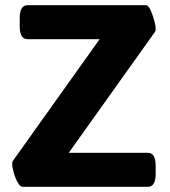

<svg xmlns="http://www.w3.org/2000/svg" viewBox="-20 -720 656 740"><path d="M66 0Q58 0 48.5 -16.5Q39 -33 33 -54.5Q27 -76 27 -89Q27 -95 29 -99L364 -569H86Q56 -569 56 -619V-650Q56 -700 86 -700H543Q551 -700 559.5 -682.5Q568 -665 574 -643Q580 -621 580 -608Q580 -600 575 -594L245 -131H550Q580 -131 580 -81V-50Q580 0 550 0Z"/></svg>

Font: Asap
Style: Bold
Weight: 700
Designer: Pablo Cosgaya
Foundry: Omnibus-Type
Version: Version 3.001; ttfautohint (v1.8.3)